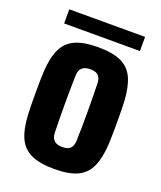

<svg xmlns="http://www.w3.org/2000/svg" viewBox="-138 -821 771 919"><g transform="rotate(20 247.5 -361.5)"><path d="M248 10Q175 10 131 -10Q87 -30 66.5 -74Q46 -118 42 -191Q41 -208 40.5 -237Q40 -266 40 -299Q40 -332 40.5 -361.5Q41 -391 42 -410Q46 -482 66.5 -526Q87 -570 130.5 -590Q174 -610 248 -610Q323 -610 366 -589.5Q409 -569 429 -525Q449 -481 453 -410Q454 -393 454.5 -364Q455 -335 455 -302Q455 -269 454.5 -239.5Q454 -210 453 -191Q449 -120 429 -75.5Q409 -31 366 -10.5Q323 10 248 10ZM248 -102Q277 -102 289.5 -115Q302 -128 303 -153Q305 -222 305 -300.5Q305 -379 303 -448Q302 -472 289.5 -485Q277 -498 248 -498Q194 -498 192 -448Q190 -379 190 -300Q190 -221 192 -153Q194 -102 248 -102ZM55 -661V-733H441V-661Z"/></g></svg>

Font: Big Shoulders Display Black
Style: Regular
Weight: 900
Designer: Patric King
Foundry: XO Type Co
Version: Version 1.000; ttfautohint (v1.8.2)